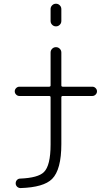

<svg xmlns="http://www.w3.org/2000/svg" viewBox="-20 -793 583 1010"><path d="M246.1 -682.6V-745.1Q246.1 -756.8 254.4 -765.1Q262.7 -773.4 274.4 -773.4Q286.1 -773.4 294.4 -765.1Q302.7 -756.8 302.7 -745.1V-682.6Q302.7 -670.9 294.4 -662.6Q286.1 -654.3 274.4 -654.3Q262.7 -654.3 254.4 -662.6Q246.1 -670.9 246.1 -682.6ZM82 -288.1Q72.3 -288.1 64.9 -295.4Q57.6 -302.7 57.6 -312.5Q57.6 -322.3 64.9 -329.6Q72.3 -336.9 82 -336.9H238.3Q246.1 -336.9 246.1 -343.8V-516.6Q246.1 -528.3 254.4 -536.6Q262.7 -544.9 274.4 -544.9Q286.1 -544.9 294.4 -536.6Q302.7 -528.3 302.7 -516.6V-343.8Q302.7 -336.9 310.5 -336.9H465.8Q475.6 -336.9 482.9 -329.6Q490.2 -322.3 490.2 -312.5Q490.2 -302.7 482.9 -295.4Q475.6 -288.1 465.8 -288.1H310.5Q302.7 -288.1 302.7 -281.2V-35.2Q302.7 99.6 253.9 148.4Q210 192.4 88.9 196.3Q87.9 196.3 87.9 196.3Q78.1 196.3 70.3 189.5Q62.5 181.6 62.5 171.9Q62.5 161.1 69.3 153.8Q76.2 146.5 85.9 146.5Q180.7 142.6 210.9 112.3Q246.1 78.1 246.1 -33.2V-281.2Q246.1 -288.1 238.3 -288.1Z"/></svg>

Font: irohamaru Light
Style: Regular
Weight: 200
Designer: [Source Han Sans]
Ryoko NISHIZUKA  (kana & ideographs); Paul D. Hunt (Latin, Greek & Cyrillic); Wenlong ZHANG  (bopomofo
Version: Version 1.01